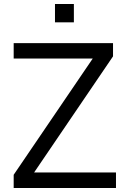

<svg xmlns="http://www.w3.org/2000/svg" viewBox="-20 -933 618 953"><path d="M47.9 -718.8H541V-653.3L149.4 -77.1H555.7V0H47.9V-65.4L440.4 -642.6H47.9ZM252.9 -822.3V-913.1H346.7V-822.3Z"/></svg>

Font: Min Sans
Style: Regular
Weight: 400
Designer: Jinseong-Kim, NotoSansCJK, Nunito
Foundry: Jinseong-Kim
Version: Version 1.400;Glyphs 3.1.2 (3151)